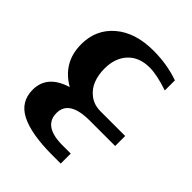

<svg xmlns="http://www.w3.org/2000/svg" viewBox="-175 -483 788 788"><g transform="rotate(45 218.5 -89.5)"><path d="M419.9 -58.1V0H272.9Q153.8 0 153.8 74.2Q153.8 150.9 265.1 150.9H313V209H264.2Q142.6 209 79.8 177.5Q17.1 146 17.1 76.2Q17.1 -8.8 117.2 -39.1Q25.9 -91.8 25.9 -196.8Q25.9 -282.7 87.9 -335.4Q149.9 -388.2 254.9 -388.2Q334 -388.2 402.8 -363.8V-305.2Q335 -328.1 293 -328.1Q232.4 -328.1 198.2 -291.5Q164.1 -254.9 164.1 -193.8Q164.1 -158.2 175.3 -128.4Q186.5 -98.6 212.9 -78.4Q239.3 -58.1 276.9 -58.1Z"/></g></svg>

Font: Wesal
Style: Regular
Weight: 700
Designer: Ahmed zaza
Foundry: Ahmed zaza
Version: Version 2.01